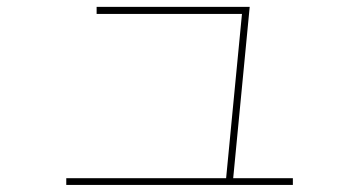

<svg xmlns="http://www.w3.org/2000/svg" viewBox="-20 -558 1040 556"><path d="M634.8 -42 680.7 -517.6H259.8V-538.1H703.1L655.3 -42H828.1V-22.5H171.9V-42Z"/></svg>

Font: Mgen+ 1m thin
Style: Regular
Weight: 100
Designer: [Source Han Sans]
Ryoko NISHIZUKA  (kana & ideographs); Paul D. Hunt (Latin, Greek & Cyrillic); Wenlong ZHANG  (bopomofo
Version: Version 1.059.20150602